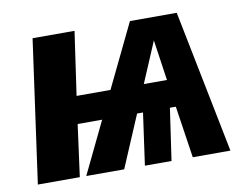

<svg xmlns="http://www.w3.org/2000/svg" viewBox="-63 -617 898 703"><g transform="rotate(-10 385.5 -265.5)"><path d="M600 0H740L634 -531H460L346 -295H220L254 -531H98L24 0H180L206 -193H297L204 0H345L427 -193H449L422 0H521L549 -193H571ZM470 -295 534 -446 556 -295Z"/></g></svg>

Font: Fira Sans
Style: Bold Italic
Weight: 700
Italic angle: -8°
Designer: bBox Type GmbH & Carrois Corporate GbR & Edenspiekermann AG
Foundry: bBox Type GmbH & Carrois Corporate GbR & Edenspiekermann AG
Version: Version 4.301;PS 004.301;hotconv 1.0.88;makeotf.lib2.5.64775